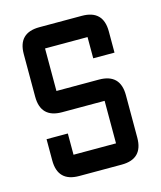

<svg xmlns="http://www.w3.org/2000/svg" viewBox="-85 -661 535 639"><g transform="rotate(-15 183.0 -341.5)"><path d="M36.6 -231.9H109.9V-158.7H256.3V-305.2H109.9Q36.6 -305.2 36.6 -378.4V-524.9Q36.6 -598.1 109.9 -598.1H256.3Q329.6 -598.1 329.6 -524.9V-451.7H256.3V-524.9H109.9V-378.4H256.3Q329.6 -378.4 329.6 -305.2V-158.7Q329.6 -85.4 256.3 -85.4H109.9Q36.6 -85.4 36.6 -158.7Z"/></g></svg>

Font: BabelStone Khitan Seal Glyphs
Style: Regular
Weight: 400
Designer: Andrew West
Foundry: BabelStone
Version: Version 1.004